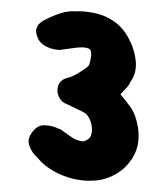

<svg xmlns="http://www.w3.org/2000/svg" viewBox="-20 -662 294 338"><path d="M142 -344Q128 -343 110 -347Q92 -351 75 -360.5Q58 -370 48 -382Q48 -382 41 -389.5Q34 -397 31 -408Q28 -419 38 -431Q47 -442 58.5 -441.5Q70 -441 78.5 -437.5Q87 -434 87 -434Q101 -424 107.5 -419.5Q114 -415 126 -413Q138 -416 140.5 -424.5Q143 -433 141 -442.5Q139 -452 135 -457Q133 -462 122 -467Q111 -472 97 -479Q88 -482 83.5 -492Q79 -502 83 -512.5Q87 -523 103 -526Q106 -527 110 -529Q114 -531 120.5 -535Q127 -539 135 -545Q138 -548 140 -560.5Q142 -573 137 -576Q130 -580 114 -578Q98 -576 84 -574Q84 -574 77 -575Q70 -576 61.5 -580Q53 -584 48 -592Q42 -604 44 -611Q46 -618 50.5 -621.5Q55 -625 55 -625Q72 -634 86 -638.5Q100 -643 113 -642Q127 -643 146.5 -639Q166 -635 181 -624Q196 -614 206.5 -594.5Q217 -575 219 -554Q221 -533 209 -517Q208 -513 201 -505.5Q194 -498 192 -496Q199 -488 209 -474.5Q219 -461 223 -437Q227 -408 215 -387Q203 -366 183 -355Q163 -344 142 -344Z"/></svg>

Font: Sour Gummy Black
Style: Regular
Weight: 900
Version: Version 1.000